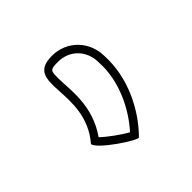

<svg xmlns="http://www.w3.org/2000/svg" viewBox="-75 -193 337 337"><g transform="rotate(-45 93.5 -24.0)"><path d="M28 29C28 42 94 86 96 80C130 46 157 -8 154 -63C154 -100 126 -129 89 -129C16 -129 90 -43 28 29ZM46 30C79 -17 69 -65 69 -92C69 -111 68 -114 89 -114C118 -114 139 -92 139 -63V-62C142 -15 119 32 91 63C77 55 56 40 46 30Z"/></g></svg>

Font: Ampere
Style: OuLn
Weight: 400
Version: Version 1